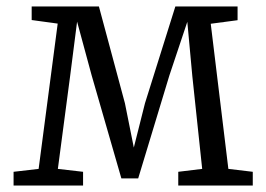

<svg xmlns="http://www.w3.org/2000/svg" viewBox="-20 -574 824 594"><path d="M22 0V-42.5L99.5 -51.5L158.5 -501L78 -512V-554H286L366.5 -254.5L394 -117.5L428.5 -254.5L522.5 -554H715V-511.5L632 -500.5L686.5 -51.5L762 -42.5V0H531.5V-42.5L605.5 -51.5L575 -338.5L559.5 -506.5L504 -340.5L407.5 -22H355.5L263.5 -341L218.5 -507L197 -339L159 -51.5L237 -42.5V0Z"/></svg>

Font: Merriweather 20pt Light
Style: Regular
Weight: 300
Version: Version 2.100